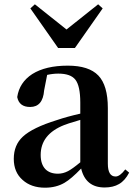

<svg xmlns="http://www.w3.org/2000/svg" viewBox="-20 -856 622 892"><path d="M189 16Q125 16 85 -20Q44 -56 44 -118Q44 -182 86 -221Q131 -263 244 -298Q291 -314 353 -328V-379Q353 -457 330 -486Q308 -514 251 -514Q226 -514 199 -508L185 -436Q179 -359 120 -359Q69 -359 60 -405Q70 -473 130 -512Q192 -551 295 -551Q393 -551 437 -505Q481 -459 481 -354V-96Q481 -36 517 -36Q537 -36 562 -69L580 -54Q561 -17 533 -1Q506 15 466 15Q378 15 357 -73Q311 -25 280 -7Q241 16 189 16ZM249 -49Q273 -49 296 -61Q317 -72 353 -102V-299Q348 -298 340 -295Q292 -281 278 -275Q169 -232 169 -136Q169 -93 191 -70Q212 -49 249 -49ZM250 -633 121 -817 142 -836 289 -719 436 -836 457 -817 328 -633Z"/></svg>

Font: GenRyuMin TW B
Style: Regular
Weight: 700
Version: Version 1.501;PS 1;hotconv 16.6.51;makeotf.lib2.5.65220